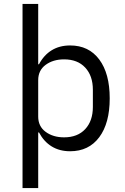

<svg xmlns="http://www.w3.org/2000/svg" viewBox="-20 -760 640 980"><path d="M95 -740H175V-432H179Q204 -479 244 -503.5Q284 -528 338 -528Q433 -528 486.5 -456.5Q540 -385 540 -258Q540 -131 486.5 -59.5Q433 12 338 12Q284 12 244 -12.5Q204 -37 179 -84H175V200H95ZM454 -214V-302Q454 -373 415 -415Q376 -457 307 -457Q251 -457 213 -429Q175 -401 175 -351V-165Q175 -115 213 -87Q251 -59 307 -59Q376 -59 415 -101Q454 -143 454 -214Z"/></svg>

Font: iA Writer Mono V
Style: Regular
Weight: 400
Designer: Mike Abbink, Paul van der Laan, Pieter van Rosmalen
Foundry: Bold Monday
Version: Version 2.000